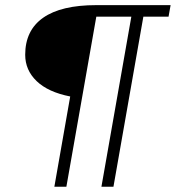

<svg xmlns="http://www.w3.org/2000/svg" viewBox="-20 -713 671 733"><path d="M367.2 0 481.4 -649.4H347.7L233.4 0H187.5L248 -344.7Q163.6 -361.3 119.9 -403.3Q76.2 -445.3 76.2 -503.9Q76.2 -597.2 144.8 -645.3Q213.4 -693.4 347.2 -693.4H631.3L623.5 -649.4H527.3L413.1 0Z"/></svg>

Font: Cascadia Code ExtraLight
Style: Italic
Weight: 200
Italic angle: -10°
Monospace: yes
Designer: Aaron Bell
Foundry: Saja Typeworks
Version: Version 2404.023; ttfautohint (v1.8.4)